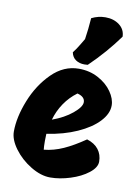

<svg xmlns="http://www.w3.org/2000/svg" viewBox="-92 -904 705 966"><g transform="rotate(10 260.0 -421.0)"><path d="M368 -842Q410 -842 439 -820Q468 -798 469 -761Q405 -672 321 -591Q315 -590 304 -590Q278 -590 259.5 -602.5Q241 -615 236 -640Q253 -662 266.5 -685Q280 -708 285 -716Q293 -768 297 -825Q331 -842 368 -842ZM13 -196Q13 -269 47.5 -356Q82 -443 143 -503.5Q204 -564 281 -564Q336 -564 380.5 -540Q425 -516 450 -480Q475 -444 475 -410Q475 -368 437 -327.5Q399 -287 331 -256.5Q263 -226 176 -213Q175 -201 175 -177Q175 -147 177 -132Q227 -137 276 -159Q325 -181 383 -221Q422 -209 442 -183Q462 -157 462 -121Q462 -91 425.5 -62.5Q389 -34 335 -17Q281 0 233 0Q185 0 133 -31.5Q81 -63 47 -109Q13 -155 13 -196ZM334 -402Q334 -430 295 -440Q257 -412 230.5 -373Q204 -334 191 -288Q252 -310 293 -344Q334 -378 334 -402Z"/></g></svg>

Font: Mogra
Style: Regular
Weight: 400
Designer: Lipi Raval
Foundry: Lipi Raval
Version: Version 1.002;PS 1.002;hotconv 1.0.88;makeotf.lib2.5.647800;